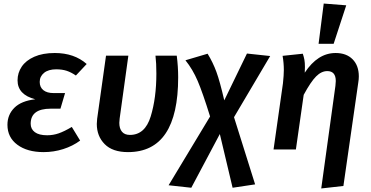

<svg xmlns="http://www.w3.org/2000/svg" viewBox="-20 -843 2092 1083"><path d="M22 -139Q22 -196 61 -235Q100 -274 179 -283Q79 -309 79 -390Q79 -432 102.5 -467Q126 -502 173.5 -523Q221 -544 289 -544Q399 -544 469 -482L408 -417Q382 -435 356.5 -443.5Q331 -452 297 -452Q253 -452 228.5 -432Q204 -412 204 -381Q204 -351 224.5 -334.5Q245 -318 282 -318H347L321 -230H266Q153 -230 153 -145Q153 -115 176.5 -97.5Q200 -80 246 -80Q280 -80 311.5 -91Q343 -102 385 -127L432 -50Q390 -19 336.5 -2Q283 15 226 15Q134 15 78 -26.5Q22 -68 22 -139Z M985 -407Q985 15 702 15Q615 15 570.5 -30Q526 -75 526 -144Q526 -153 528 -173L578 -529H704L655 -175Q653 -157 653 -150Q653 -118 668 -100Q683 -82 713 -82Q798 -82 830 -186Q862 -290 862 -428Q862 -487 857 -529H977Q985 -467 985 -407Z M1300 -182 1419 197 1292 216 1220 -87 1059 216 931 202 1165 -186Q1123 -321 1095 -386.5Q1067 -452 1026 -503L1151 -540Q1181 -491 1200.5 -438Q1220 -385 1245 -277L1373 -541L1504 -527Z M1872 -359Q1874 -379 1874 -386Q1874 -442 1826 -442Q1793 -442 1763 -412Q1733 -382 1693 -308L1649 0H1523L1576 -373Q1581 -420 1581 -448Q1581 -488 1574 -528L1688 -540Q1694 -522 1697 -506Q1700 -490 1700 -465Q1700 -445 1699 -433Q1772 -544 1873 -544Q1934 -544 1969 -508.5Q2004 -473 2004 -412Q2004 -396 2001 -378L1917 206L1792 220ZM1933 -813 1862 -596H1777L1806 -823Z"/></svg>

Font: FiraGO Medium
Style: Italic
Weight: 500
Italic angle: -8°
Designer: bBox Type GmbH
Foundry: bBox Type GmbH
Version: Version 1.001